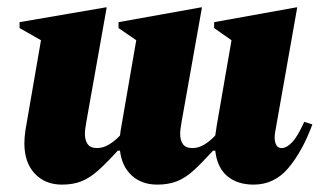

<svg xmlns="http://www.w3.org/2000/svg" viewBox="-20 -490 867 520"><path d="M148 10Q102 10 74 -20Q46 -50 46 -102Q46 -118 49 -138L91 -381L33 -414V-430L266 -470H269L214 -161Q210 -140 210 -127Q210 -110 217.5 -99.5Q225 -89 243 -89Q259 -89 275 -98.5Q291 -108 305 -123Q306 -130 307 -138L349 -381L301 -414V-430L524 -470H527L472 -161Q468 -140 468 -127Q468 -110 475.5 -99.5Q483 -89 501 -89Q518 -89 533.5 -98.5Q549 -108 563 -123Q565 -136 567 -150L607 -381L560 -414V-430L782 -470H785L725 -131Q722 -113 726.5 -101Q731 -89 743 -89Q756 -89 771 -104.5Q786 -120 804 -160L826 -153Q799 -80 761 -35Q723 10 667 10Q623 10 595.5 -13Q568 -36 563 -82H557Q526 -48 504 -28Q482 -8 459 1Q436 10 406 10Q364 10 337 -14.5Q310 -39 305 -82H299Q268 -48 245.5 -28Q223 -8 200.5 1Q178 10 148 10Z"/></svg>

Font: Spectral ExtraBold
Style: Italic
Weight: 800
Italic angle: -10°
Designer: Jean-Baptiste Levee
Foundry: Production Type
Version: Version 2.001